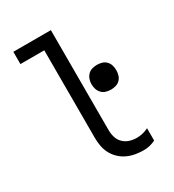

<svg xmlns="http://www.w3.org/2000/svg" viewBox="-180 -838 859 948"><g transform="rotate(-30 250.0 -363.5)"><path d="M360 8Q336 8 312.5 4Q289 0 267.5 -10Q246 -20 228.5 -36.5Q211 -53 200 -73.5Q189 -94 184.5 -117.5Q180 -141 180 -165V-665H44V-735H258V-165Q258 -144 264 -124Q270 -104 284.5 -89.5Q299 -75 319 -68.5Q339 -62 360 -62Q377 -62 394 -66Q411 -70 427 -78V-8Q411 0 394 4Q377 8 360 8ZM369 -332Q355 -332 341 -336Q327 -340 317 -350.5Q307 -361 302.5 -374.5Q298 -388 298 -403Q298 -417 302.5 -430.5Q307 -444 317 -454.5Q327 -465 341 -469Q355 -473 369 -473Q383 -473 397 -469Q411 -465 421 -454.5Q431 -444 435 -430.5Q439 -417 439 -403Q439 -388 435 -374.5Q431 -361 421 -350.5Q411 -340 397 -336Q383 -332 369 -332Z"/></g></svg>

Font: Iosevka Gothic
Style: Regular
Weight: 400
Monospace: yes
Designer: Belleve Invis
Foundry: Belleve Invis
Version: Version 15.5.1; ttfautohint (v1.8.4)